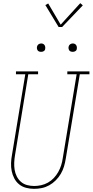

<svg xmlns="http://www.w3.org/2000/svg" viewBox="-20 -1187 586 1215"><path d="M195 8Q170 8 145 1.5Q120 -5 101 -20.5Q82 -36 70.5 -58Q59 -80 54 -104.5Q49 -129 50 -155.5Q51 -182 56 -208L140 -717H81V-735H221V-717H159L75 -205Q71 -182 70 -158.5Q69 -135 72.5 -113Q76 -91 86 -71Q96 -51 112.5 -36.5Q129 -22 151 -16Q173 -10 196 -10Q218 -10 240.5 -15Q263 -20 283.5 -31.5Q304 -43 320.5 -60.5Q337 -78 348.5 -98.5Q360 -119 367 -141Q374 -163 377 -185L465 -717H406V-735H546V-717H485L396 -182Q392 -157 385 -133.5Q378 -110 365 -87.5Q352 -65 333 -46Q314 -27 291.5 -14.5Q269 -2 244.5 3Q220 8 195 8ZM440 -859Q434 -859 428 -861Q422 -863 418.5 -868Q415 -873 414 -879Q413 -885 414 -891Q415 -896 417.5 -900Q420 -904 423.5 -906.5Q427 -909 431.5 -910.5Q436 -912 440 -912Q447 -912 452.5 -909.5Q458 -907 461.5 -902Q465 -897 466 -891Q467 -885 466 -879Q466 -874 463.5 -870Q461 -866 457 -863.5Q453 -861 449 -860Q445 -859 440 -859ZM240 -859Q234 -859 228 -861Q222 -863 218.5 -868Q215 -873 214 -879Q213 -885 214 -891Q215 -896 217.5 -900Q220 -904 223.5 -906.5Q227 -909 231.5 -910.5Q236 -912 240 -912Q247 -912 252.5 -909.5Q258 -907 261.5 -902Q265 -897 266 -891Q267 -885 266 -879Q266 -874 263.5 -870Q261 -866 257 -863.5Q253 -861 249 -860Q245 -859 240 -859ZM373 -1016H351L267 -1155L285 -1165L364 -1031L488 -1167L504 -1153Z"/></svg>

Font: Iosevka Curly Slab ThObl
Style: Regular
Weight: 100
Italic angle: -9°
Monospace: yes
Designer: Belleve Invis
Foundry: Belleve Invis
Version: Version 11.0.0; ttfautohint (v1.8.3)